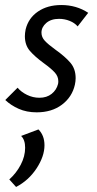

<svg xmlns="http://www.w3.org/2000/svg" viewBox="-20 -441 384 764"><path d="M1 -43 50 -92Q64 -75 87.5 -63.5Q111 -52 137 -52Q166 -52 185.5 -67.5Q205 -83 211 -107Q212 -111 212 -118Q212 -137 198 -152.5Q184 -168 155 -189Q118 -216 98.5 -239Q79 -262 79 -297Q79 -309 82 -324Q93 -369 131 -395Q169 -421 224 -421Q284 -421 331 -390L289 -336Q277 -350 257 -358Q237 -366 215 -366Q183 -366 164 -349.5Q145 -333 145 -311Q145 -293 158.5 -278.5Q172 -264 201 -243Q239 -216 260 -191.5Q281 -167 281 -130Q281 -118 278 -104Q267 -55 226.5 -24.5Q186 6 126 6Q86 6 54.5 -8Q23 -22 1 -43ZM17 273Q45 248 62.5 214.5Q80 181 80 147Q80 115 64 100L133 74Q157 98 157 137Q157 181 125.5 229Q94 277 44 303Z"/></svg>

Font: Ysabeau Medium
Style: Italic
Weight: 500
Italic angle: -12°
Designer: Christian Thalmann (Catharsis Fonts)
Version: Version 0.003